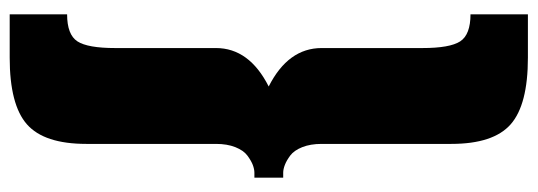

<svg xmlns="http://www.w3.org/2000/svg" viewBox="-380 -460 1120 400"><g transform="rotate(90 180.0 -260.0)"><path d="M9.8 -799.8H100.1Q198.2 -799.8 239 -763.9Q279.8 -728 279.8 -640.1V-370.1Q279.8 -346.7 286.6 -329.6Q293.5 -312.5 304 -304.7Q314.5 -296.9 323.5 -293.5Q332.5 -290 339.8 -290H350.1V-230H339.8Q332.5 -230 323.5 -226.6Q314.5 -223.1 304 -215.3Q293.5 -207.5 286.6 -190.4Q279.8 -173.3 279.8 -149.9V120.1Q279.8 208 239 243.9Q198.2 279.8 100.1 279.8H9.8V160.2Q52.2 160.2 66.2 138.7Q80.1 117.2 80.1 60.1V-149.9Q80.1 -219.2 160.2 -259.8Q80.1 -300.3 80.1 -370.1V-580.1Q80.1 -637.2 66.2 -658.7Q52.2 -680.2 9.8 -680.2Z"/></g></svg>

Font: Mikodacs
Style: Regular
Weight: 400
Designer: gluk (gluksza@wp.pl)
Foundry: gluk (gluksza@wp.pl)
Version: Version 0.28